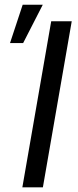

<svg xmlns="http://www.w3.org/2000/svg" viewBox="-20 -802 332 822"><path d="M287.1 -710.9 163.6 0H75.7L199.2 -710.9ZM22.9 -617.7 77.1 -781.7H163.1L79.1 -617.7Z"/></svg>

Font: Roboto Condensed
Style: Italic
Weight: 400
Italic angle: -12°
Designer: Christian Robertson
Foundry: Google
Version: Version 3.0